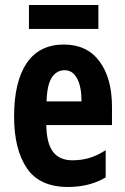

<svg xmlns="http://www.w3.org/2000/svg" viewBox="-20 -733 497 763"><path d="M234 -556Q326 -556 375.5 -489Q425 -422 425 -309V-236H164Q165 -164 190.5 -130Q216 -96 268 -96Q303 -96 334 -105Q365 -114 400 -136V-28Q336 10 250 10Q137 10 86.5 -65Q36 -140 36 -270Q36 -408 86 -482Q136 -556 234 -556ZM237 -454Q205 -454 186 -425Q167 -396 165 -330H304Q304 -388 286.5 -421Q269 -454 237 -454ZM371 -713V-618H95V-713Z"/></svg>

Font: Noto Sans ExtraCondensed
Style: Bold
Weight: 700
Width: 2
Designer: Monotype Design Team
Foundry: Monotype Imaging Inc.
Version: Version 2.013; ttfautohint (v1.8.4.7-5d5b)